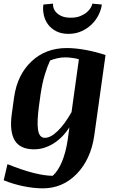

<svg xmlns="http://www.w3.org/2000/svg" viewBox="-30 -802 620 1045"><path d="M10.7 91.3Q89.8 123.5 152.1 139.2Q214.4 154.8 256.8 154.8Q285.6 129.4 306.9 79.1Q328.1 28.8 338.9 -43.5L347.7 -108.9Q310.5 -51.3 260 -20.3Q209.5 10.7 155.3 10.7Q79.1 10.7 50 -38.3Q21 -87.4 34.2 -182.1L46.9 -273.9Q64.5 -395.5 141.6 -468Q218.8 -540.5 333 -540.5Q379.9 -540.5 434.8 -530.5Q489.7 -520.5 544.4 -502.4L482.9 -63Q463.9 65.9 387.5 144.5Q311 223.1 203.1 223.1Q154.3 223.1 98.1 211.7Q42 200.2 -9.8 179.2ZM182.1 -225.1Q170.4 -139.6 177 -95.7Q183.6 -51.8 214.4 -51.8Q246.1 -51.8 284.7 -89.6Q323.2 -127.4 359.4 -191.9L399.4 -479.5Q384.8 -483.9 364 -486.8Q343.3 -489.7 323.2 -489.7Q303.7 -489.7 281.7 -484.9Q259.8 -480 242.7 -472.7Q227.1 -439.5 213.6 -395Q200.2 -350.6 190.9 -289.1ZM524.4 -777.3Q520.5 -748.5 506.1 -720Q491.7 -691.4 468.3 -668.7Q444.8 -646 413.1 -631.8Q381.3 -617.7 342.8 -617.7Q304.2 -617.7 276.4 -631.8Q248.5 -646 231.7 -668.7Q214.8 -691.4 208.5 -720Q202.1 -748.5 206.1 -777.3L258.8 -782.2Q257.3 -773.4 261 -760.3Q264.6 -747.1 275.6 -734.9Q286.6 -722.7 305.9 -714.1Q325.2 -705.6 355 -705.6Q384.8 -705.6 406.2 -714.1Q427.7 -722.7 442.1 -734.9Q456.5 -747.1 463.9 -760.3Q471.2 -773.4 472.7 -782.2Z"/></svg>

Font: Noticia Text
Style: Bold Italic
Weight: 700
Italic angle: -8°
Designer: JM Sole
Foundry: JM Sole
Version: Version 1.003